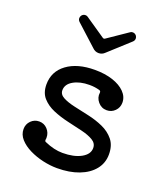

<svg xmlns="http://www.w3.org/2000/svg" viewBox="-143 -862 850 984"><g transform="rotate(20 282.0 -370.5)"><path d="M282 -604Q263 -604 249 -618L137 -720Q128 -728 128 -739Q128 -747 133 -754Q141 -764 153 -764Q161 -764 166 -760L276 -685Q282 -681 288 -685L398 -760Q403 -764 411 -764Q423 -764 431 -754Q436 -747 436 -739Q436 -728 427 -720L315 -618Q301 -604 282 -604ZM283 23Q246 23 206 14Q166 5 131.5 -12Q97 -29 75.5 -53Q54 -77 54 -107Q54 -134 72.5 -152.5Q91 -171 117 -171Q144 -171 162 -151.5Q180 -132 180 -106Q180 -104 180 -101Q180 -98 179 -95V-92Q179 -85 185 -83Q237 -60 283 -60Q345 -60 384 -81.5Q423 -103 423 -137Q423 -163 398.5 -177.5Q374 -192 336 -201Q298 -210 254.5 -220Q211 -230 173 -246Q135 -262 110.5 -289.5Q86 -317 86 -362Q86 -433 143 -475Q200 -517 295 -517Q350 -517 392.5 -503Q435 -489 459.5 -464Q484 -439 484 -407Q484 -380 465.5 -361.5Q447 -343 421 -343Q392 -343 373 -365.5Q354 -388 358 -416V-418Q358 -424 352 -427Q326 -435 295 -435Q243 -435 208 -415Q173 -395 173 -362Q173 -339 197.5 -326Q222 -313 260 -304.5Q298 -296 341.5 -286.5Q385 -277 423 -260Q461 -243 485.5 -213Q510 -183 510 -134Q510 -87 481.5 -51.5Q453 -16 402 3.5Q351 23 283 23Z"/></g></svg>

Font: Kiwi Maru Medium
Style: Regular
Weight: 500
Designer: Hiroki-Chan
Version: Version 1.100